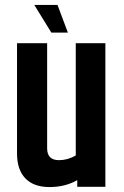

<svg xmlns="http://www.w3.org/2000/svg" viewBox="-20 -757 501 778"><path d="M119 -737H213L255 -625H188ZM287 -582H407V0H293V-27Q244 1 180.5 1Q117 1 83 -34Q49 -69 49 -135V-582H171V-156Q171 -108 219 -108Q254 -108 287 -127Z"/></svg>

Font: Khand Semibold
Style: Regular
Weight: 600
Designer: Devanagari: Sanchit Sawaria, Jyotish Sonowal; Latin: Satya Rajpurohit
Foundry: Indian Type Foundry
Version: Version 1.100;PS 1.0;hotconv 1.0.78;makeotf.lib2.5.61930; tt